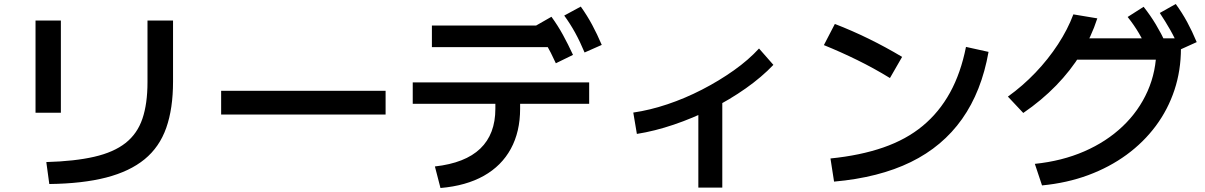

<svg xmlns="http://www.w3.org/2000/svg" viewBox="-20 -875 6040 962"><path d="M212 -63Q354 -67 452 -89.5Q550 -112 609 -158.5Q668 -205 693.5 -280Q719 -355 719 -463V-772H847V-466Q847 -331 813 -234.5Q779 -138 704.5 -77Q630 -16 512 14.5Q394 45 227 47ZM158 -310V-772H285V-310Z M1088 -301V-420H1912V-301Z M2159 -41Q2311 -58 2386.5 -130.5Q2462 -203 2462 -330V-355H2048V-462H2932V-355H2586V-330Q2586 -215 2539.5 -129.5Q2493 -44 2404 6Q2315 56 2187 67ZM2144 -639V-747H2756V-639ZM2765 -558Q2740 -613 2715 -656.5Q2690 -700 2659 -743L2743 -791Q2775 -747 2800.5 -700.5Q2826 -654 2851 -600ZM2909 -612Q2886 -667 2861.5 -711.5Q2837 -756 2807 -797L2890 -842Q2922 -797 2947 -750.5Q2972 -704 2995 -650Z M3153 -311Q3236 -323 3324 -352.5Q3412 -382 3497.5 -426Q3583 -470 3657 -522.5Q3731 -575 3783 -632L3855 -550Q3797 -489 3717 -432.5Q3637 -376 3544.5 -329.5Q3452 -283 3356 -250.5Q3260 -218 3171 -204ZM3479 65V-394H3599V65Z M4141 -81Q4290 -96 4405.5 -136Q4521 -176 4603.5 -244.5Q4686 -313 4740 -411Q4794 -509 4820 -640L4933 -615Q4898 -417 4800.5 -279Q4703 -141 4543.5 -63Q4384 15 4159 35ZM4439 -484Q4359 -533 4275.5 -574Q4192 -615 4108 -649L4163 -755Q4334 -689 4500 -590Z M5165 -54Q5301 -68 5412.5 -116.5Q5524 -165 5605 -242Q5686 -319 5730 -418.5Q5774 -518 5774 -633L5825 -576H5338V-683H5897V-633Q5897 -522 5864.5 -424Q5832 -326 5771 -244Q5710 -162 5624.5 -99.5Q5539 -37 5432.5 2.5Q5326 42 5201 54ZM5030 -391Q5104 -444 5168 -511Q5232 -578 5281 -653Q5330 -728 5358 -803L5478 -783Q5448 -690 5396 -605.5Q5344 -521 5271.5 -446.5Q5199 -372 5107 -309ZM5739 -610Q5712 -665 5687 -707.5Q5662 -750 5630 -790L5710 -841Q5744 -798 5771 -753Q5798 -708 5823 -655ZM5892 -626Q5868 -682 5843.5 -725Q5819 -768 5791 -810L5871 -855Q5903 -811 5928 -765Q5953 -719 5976 -664Z"/></svg>

Font: M PLUS 1 SemiBold
Style: Regular
Weight: 600
Designer: Coji Morishita
Foundry: UNDERFOREST DESIGN
Version: Version 1.001